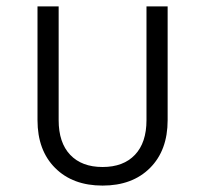

<svg xmlns="http://www.w3.org/2000/svg" viewBox="-20 -570 640 599"><path d="M300 9Q207 9 152 -46Q97 -101 97 -195V-550H163V-195Q163 -125 199 -87Q235 -49 300 -49Q365 -49 401 -87Q437 -125 437 -195V-550H503V-195Q503 -101 448 -46Q393 9 300 9Z"/></svg>

Font: Tiny ExtraLight
Style: Regular
Weight: 200
Monospace: yes
Designer: Philipp Nurullin, Konstantin Bulenkov
Foundry: JetBrains
Version: Version 2.251; ttfautohint (v1.8.4.7-5d5b)